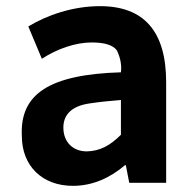

<svg xmlns="http://www.w3.org/2000/svg" viewBox="-20 -594 631 624"><path d="M217 10C281 10 338 -16 386 -57H389L400 0H520V-327C520 -492 448 -574 305 -574C217 -574 133 -545 72 -508L116 -403C167 -436 226 -456 278 -456C321 -456 348 -447 360 -430C371 -407 376 -383 373 -359C141 -352 44 -289 51 -152C51 -55 117 10 217 10ZM262 -102C219 -102 187 -130 186 -177C185 -217 208 -249 272 -258C304 -263 338 -266 373 -269V-156C338 -121 305 -103 262 -102Z"/></svg>

Font: Bithumb Trading Sans Bold
Style: Bold
Weight: 700
Designer: Ham Hyungwon
Foundry: Bithumb
Version: Version 0.500;FEAKit 1.0